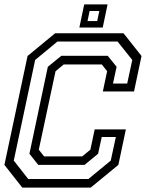

<svg xmlns="http://www.w3.org/2000/svg" viewBox="-20 -851 662 871"><path d="M81 0 0 -103 105 -597 230 -700H540.5L622 -597L588 -436H446.5L466 -528L442 -558.5H269L232 -528L156 -172L180 -141.5H353L390 -172L409.5 -264H551L517 -103L391.5 0ZM108 -39H381L482.5 -122.5L505.5 -229.5H441.5L425 -153.5L363.5 -103H153.5L113.5 -153.5L197 -548L258.5 -598H468.5L509 -548L492.5 -472H557L580 -579L513.5 -662.5H240.5L139.5 -579L42.5 -122.5ZM340 -726 362 -831H468L446 -726ZM377 -755.5H421L430.5 -801H386.5Z"/></svg>

Font: Tourney
Style: Italic
Weight: 400
Italic angle: -12°
Version: Version 1.015